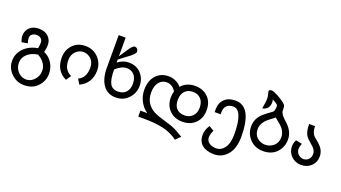

<svg xmlns="http://www.w3.org/2000/svg" viewBox="-67 -1289 3771 2125"><g transform="rotate(20 1818.5 -226.5)"><path d="M339.8 -207Q402.3 -179.7 437.5 -123Q472.7 -66.4 472.7 3.9Q472.7 85.9 414.1 150.4Q355.5 214.8 253.9 214.8Q164.1 214.8 101.6 152.3Q39.1 89.8 39.1 7.8Q39.1 -82 101.6 -144.5Q164.1 -207 261.7 -222.7Q269.5 -257.8 269.5 -289.1Q269.5 -320.3 250 -337.9Q230.5 -355.5 199.2 -355.5Q168 -355.5 146.5 -339.8Q125 -324.2 125 -293Q125 -273.4 136.7 -234.4L66.4 -222.7Q50.8 -261.7 50.8 -293Q50.8 -355.5 91.8 -392.6Q132.8 -429.7 199.2 -429.7Q269.5 -429.7 310.5 -390.6Q351.6 -351.6 351.6 -289.1Q351.6 -261.7 339.8 -207ZM390.6 -3.9Q390.6 -50.8 361.3 -91.8Q332 -132.8 285.2 -156.2Q207 -144.5 162.1 -101.6Q117.2 -58.6 117.2 0Q117.2 62.5 158.2 105.5Q199.2 148.4 253.9 148.4Q308.6 148.4 349.6 103.5Q390.6 58.6 390.6 -3.9Z M671.9 0Q609.4 -27.3 576.2 -82Q543 -136.7 543 -214.8Q543 -304.7 599.6 -365.2Q656.2 -425.8 750 -425.8Q839.8 -425.8 900.4 -363.3Q960.9 -300.8 960.9 -214.8Q960.9 -136.7 925.8 -82Q890.6 -27.3 828.1 0L793 -58.6Q878.9 -97.7 878.9 -214.8Q878.9 -281.2 839.8 -318.4Q800.8 -355.5 750 -355.5Q699.2 -355.5 660.2 -316.4Q621.1 -277.3 621.1 -214.8Q621.1 -97.7 710.9 -58.6Z M1132.8 -371.1Q1195.3 -418 1261.7 -418Q1351.6 -418 1406.2 -359.4Q1460.9 -300.8 1460.9 -214.8Q1460.9 -128.9 1402.3 -66.4Q1343.8 -3.9 1253.9 -3.9Q1156.2 -3.9 1103.5 -78.1Q1050.8 -152.3 1050.8 -281.2V-664.1H1132.8V-445.3L1195.3 -539.1Q1238.3 -605.5 1261.7 -605.5Q1281.2 -605.5 1293 -591.8Q1304.7 -578.1 1304.7 -558.6Q1304.7 -546.9 1285.2 -525.4Q1265.6 -503.9 1199.2 -457Q1156.2 -425.8 1132.8 -406.2ZM1132.8 -289.1Q1132.8 -175.8 1160.2 -125Q1187.5 -74.2 1253.9 -74.2Q1316.4 -74.2 1349.6 -111.3Q1382.8 -148.4 1382.8 -210.9Q1382.8 -277.3 1349.6 -314.5Q1316.4 -351.6 1261.7 -351.6Q1199.2 -351.6 1132.8 -289.1Z M1878.9 -355.5Q1902.3 -386.7 1945.3 -406.2Q1988.3 -425.8 2039.1 -425.8Q2132.8 -425.8 2191.4 -369.1Q2250 -312.5 2250 -214.8Q2250 -121.1 2191.4 -62.5Q2132.8 -3.9 2039.1 -3.9Q1945.3 -3.9 1886.7 -62.5Q1828.1 -121.1 1828.1 -214.8Q1828.1 -253.9 1839.8 -285.2Q1824.2 -316.4 1794.9 -335.9Q1765.6 -355.5 1730.5 -355.5Q1675.8 -355.5 1640.6 -312.5Q1605.5 -269.5 1605.5 -191.4Q1605.5 -117.2 1638.7 -68.4Q1671.9 -19.5 1722.7 5.9Q1773.4 31.2 1871.1 58.6Q1925.8 74.2 1955.1 85.9Q1984.4 97.7 2025.4 121.1Q2066.4 144.5 2085.9 156.2L2031.2 210.9Q1953.1 152.3 1857.4 130.9Q1761.7 109.4 1621.1 109.4H1562.5V39.1H1644.5Q1589.8 3.9 1556.6 -58.6Q1523.4 -121.1 1523.4 -195.3Q1523.4 -300.8 1580.1 -363.3Q1636.7 -425.8 1730.5 -425.8Q1773.4 -425.8 1814.5 -406.2Q1855.5 -386.7 1878.9 -355.5ZM2039.1 -78.1Q2093.8 -78.1 2130.9 -115.2Q2168 -152.3 2168 -214.8Q2168 -281.2 2132.8 -318.4Q2097.7 -355.5 2039.1 -355.5Q1980.5 -355.5 1945.3 -318.4Q1910.2 -281.2 1910.2 -214.8Q1910.2 -148.4 1943.4 -113.3Q1976.6 -78.1 2039.1 -78.1Z M2339.8 -226.6Q2339.8 -250 2339.8 -257.8Q2339.8 -335.9 2386.7 -380.9Q2433.6 -425.8 2515.6 -425.8Q2710.9 -425.8 2710.9 -70.3Q2710.9 66.4 2648.4 140.6Q2585.9 214.8 2492.2 214.8Q2402.3 214.8 2351.6 173.8Q2300.8 132.8 2300.8 54.7Q2300.8 -3.9 2339.8 -62.5L2398.4 -27.3Q2375 19.5 2375 54.7Q2375 97.7 2408.2 121.1Q2441.4 144.5 2492.2 144.5Q2550.8 144.5 2589.8 89.8Q2628.9 35.2 2628.9 -70.3Q2628.9 -210.9 2599.6 -283.2Q2570.3 -355.5 2515.6 -355.5Q2464.8 -355.5 2437.5 -328.1Q2410.2 -300.8 2410.2 -250Q2410.2 -246.1 2410.2 -226.6Z M2820.3 -445.3Q2835.9 -531.2 2835.9 -558.6Q2835.9 -593.8 2824.2 -632.8Q2820.3 -640.6 2820.3 -644.5Q2820.3 -668 2851.6 -668Q2875 -668 2921.9 -642.6Q2968.8 -617.2 2996.1 -597.7Q3023.4 -578.1 3033.2 -564.5Q3043 -550.8 3043 -519.5V-500Q3043 -460.9 3109.4 -402.3Q3207 -320.3 3207 -218.8Q3207 -128.9 3148.4 -66.4Q3089.8 -3.9 2988.3 -3.9Q2894.5 -3.9 2834 -66.4Q2773.4 -128.9 2773.4 -214.8Q2773.4 -269.5 2794.9 -310.5Q2816.4 -351.6 2851.6 -380.9Q2886.7 -410.2 2941.4 -449.2Q2953.1 -457 2955.1 -462.9Q2957 -468.8 2960.9 -484.4Q2964.8 -500 2964.8 -515.6Q2964.8 -535.2 2953.1 -544.9Q2941.4 -554.7 2898.4 -578.1Q2902.3 -558.6 2902.3 -546.9Q2902.3 -460.9 2820.3 -445.3ZM2996.1 -402.3Q2984.4 -390.6 2943.4 -361.3Q2902.3 -332 2877 -294.9Q2851.6 -257.8 2851.6 -214.8Q2851.6 -148.4 2892.6 -113.3Q2933.6 -78.1 2988.3 -78.1Q3043 -78.1 3085.9 -115.2Q3128.9 -152.3 3128.9 -218.8Q3128.9 -253.9 3109.4 -291Q3089.8 -328.1 3023.4 -378.9Q3003.9 -394.5 2996.1 -402.3Z M3437.5 -460.9Q3437.5 -425.8 3445.3 -400.4Q3453.1 -375 3464.8 -359.4Q3476.6 -343.8 3503.9 -324.2Q3566.4 -273.4 3584 -236.3Q3601.6 -199.2 3601.6 -164.1Q3601.6 -93.8 3554.7 -48.8Q3507.8 -3.9 3437.5 -3.9Q3367.2 -3.9 3320.3 -50.8Q3273.4 -97.7 3273.4 -164.1Q3273.4 -203.1 3293 -242.2L3367.2 -226.6Q3351.6 -187.5 3351.6 -164.1Q3351.6 -125 3378.9 -99.6Q3406.2 -74.2 3439.5 -74.2Q3472.7 -74.2 3498 -97.7Q3523.4 -121.1 3523.4 -164.1Q3523.4 -187.5 3509.8 -210.9Q3496.1 -234.4 3453.1 -269.5Q3418 -296.9 3400.4 -322.3Q3382.8 -347.7 3375 -382.8Q3367.2 -418 3367.2 -460.9Z"/></g></svg>

Font: 和音 by 宁静之雨，公众号njzyshare
Style: Regular
Weight: 400
Designer: Steve Matteson
Foundry: Ascender Corporation
Version: Version 6.00;June 8, 2018;FontCreator 11.0.0.2388 32-bit